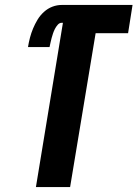

<svg xmlns="http://www.w3.org/2000/svg" viewBox="-20 -755 555 775"><path d="M125 0 234 -663H229Q220 -663 213 -655Q206 -647 201.5 -638Q197 -629 194 -620Q191 -611 188.5 -602Q186 -593 184 -583.5Q182 -574 180 -565H93Q96 -584 101 -603Q106 -622 113.5 -640Q121 -658 131.5 -675.5Q142 -693 157.5 -707Q173 -721 191.5 -728Q210 -735 229 -735H515L497 -621H366L263 0Z"/></svg>

Font: Iosevka Term Curly Hv Obl
Style: Regular
Weight: 900
Italic angle: -9°
Designer: Belleve Invis
Foundry: Belleve Invis
Version: Version 32.3.0